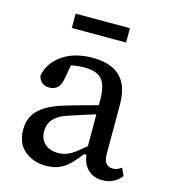

<svg xmlns="http://www.w3.org/2000/svg" viewBox="-104 -757 750 854"><g transform="rotate(15 270.5 -330.0)"><path d="M185 14Q128 14 87.5 -19Q47 -52 47 -116Q47 -153 62.5 -181Q78 -209 113.5 -231Q149 -253 210 -270Q239 -279 267.5 -286.5Q296 -294 324.5 -302Q353 -310 381 -318V-277Q345 -266 309 -254.5Q273 -243 237 -231Q196 -219 175 -203.5Q154 -188 146.5 -170.5Q139 -153 139 -133Q139 -96 162 -75.5Q185 -55 223 -55Q248 -55 268 -64Q288 -73 311 -91.5Q334 -110 365 -137L372 -80H337Q317 -54 296.5 -32.5Q276 -11 249.5 1.5Q223 14 185 14ZM444 11Q401 11 374.5 -17Q348 -45 346 -100L344 -102V-331Q344 -377 333 -404Q322 -431 298.5 -442Q275 -453 239 -453Q214 -453 191 -449Q168 -445 143 -434L183 -474L167 -384Q162 -354 148 -340Q134 -326 111 -326Q87 -326 74.5 -338.5Q62 -351 59 -368Q72 -430 127 -467Q182 -504 265 -504Q317 -504 355 -487Q393 -470 413.5 -432.5Q434 -395 434 -331V-109Q434 -78 445 -64.5Q456 -51 476 -51Q489 -51 498.5 -55.5Q508 -60 516 -66L532 -31Q517 -12 495.5 -0.5Q474 11 444 11ZM139 -608V-674H389V-608Z"/></g></svg>

Font: Source Serif 4
Style: Regular
Weight: 400
Designer: Frank Grießhammer
Foundry: Adobe Systems Incorporated
Version: Version 4.004;hotconv 1.0.116;makeotfexe 2.5.65601